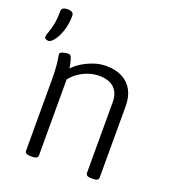

<svg xmlns="http://www.w3.org/2000/svg" viewBox="-132 -820 822 921"><g transform="rotate(20 278.5 -359.5)"><path d="M20 -547Q13 -547 6.5 -550Q0 -553 0 -561Q0 -571 6.5 -587Q13 -603 19 -630.5Q25 -658 25 -700Q25 -711 32.5 -716Q40 -721 56 -721Q87 -721 87 -700Q87 -656 75 -621Q63 -586 47.5 -566.5Q32 -547 20 -547ZM129 2Q113 2 106.5 -2.5Q100 -7 100 -16V-373Q100 -420 97.5 -446.5Q95 -473 92.5 -486.5Q90 -500 90 -506Q90 -510 94.5 -513Q99 -516 105.5 -518Q112 -520 119.5 -521Q127 -522 132 -522Q140 -522 144 -517Q148 -512 152 -498Q156 -484 161 -457Q179 -477 205.5 -493Q232 -509 262 -519Q292 -529 323 -529Q372 -529 406 -511Q440 -493 458 -460Q476 -427 476 -379V-16Q476 -7 469.5 -2.5Q463 2 447 2H440Q424 2 417.5 -2.5Q411 -7 411 -16V-375Q411 -423 384.5 -448Q358 -473 307 -473Q281 -473 255 -464.5Q229 -456 206 -440.5Q183 -425 166 -403V-16Q166 -7 159.5 -2.5Q153 2 137 2Z"/></g></svg>

Font: Asap Light
Style: Regular
Weight: 300
Designer: Pablo Cosgaya
Foundry: Omnibus-Type
Version: Version 3.001